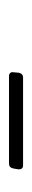

<svg xmlns="http://www.w3.org/2000/svg" viewBox="162 -836 72 437"><g transform="rotate(90 198.5 -617.0)"><path d="M144 -611 145 -623Q147 -633 156 -633H356Q365 -633 365 -623L363 -611Q361 -601 352 -601H152Q148 -601 145.5 -604Q143 -607 144 -611Z"/></g></svg>

Font: Barlow Semi Condensed ExLight
Style: Italic
Weight: 275
Width: 4
Italic angle: -7°
Designer: Jeremy Tribby
Foundry: Tribby Type
Version: Version 1.408